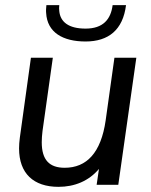

<svg xmlns="http://www.w3.org/2000/svg" viewBox="-20 -717 587 745"><path d="M207 8C269 8 324.5 -14.5 364 -61.5L355 0H439L509 -493H424L390 -250C372 -124 316 -66 231 -66C172 -66 142 -96 142 -165C142 -178 143 -193 145 -209L185 -493H100L57 -183C55 -168 54 -154 54 -141C54 -44 110 8 207 8ZM159 -667C163 -591 224 -556 312 -556C401 -556 457 -601 469 -697H417C410 -642 380 -606 312 -606C246 -606 214 -632 210 -674C209 -681 209 -689 210 -697H160C159 -686 158 -676 159 -667Z"/></svg>

Font: HK Grotesk
Style: Italic
Weight: 400
Italic angle: -16°
Designer: Alfredo Marco Pradil
Foundry: Hanken Design Co.
Version: Version 3.001;FEAKit 1.0